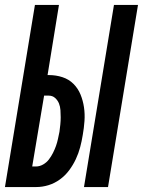

<svg xmlns="http://www.w3.org/2000/svg" viewBox="-34 -755 577 775"><path d="M305 0 426 -735H523L402 0ZM-14 0 107 -735H204L158 -452H163Q192 -452 218 -443.5Q244 -435 262.5 -416.5Q281 -398 291 -373.5Q301 -349 305 -322Q309 -295 307 -266.5Q305 -238 300 -210Q296 -185 289.5 -160.5Q283 -136 272 -112.5Q261 -89 245 -67.5Q229 -46 207.5 -30.5Q186 -15 161.5 -7.5Q137 0 112 0ZM96 -83H111Q126 -83 140 -91Q154 -99 163.5 -111.5Q173 -124 180 -138Q187 -152 192 -166Q197 -180 200 -194.5Q203 -209 206 -223Q208 -238 209.5 -252.5Q211 -267 211 -281.5Q211 -296 210 -310.5Q209 -325 204 -337.5Q199 -350 188.5 -359.5Q178 -369 163 -369H144Z"/></svg>

Font: Iosevka Term Curly
Style: Bold Italic
Weight: 700
Italic angle: -9°
Designer: Belleve Invis
Foundry: Belleve Invis
Version: Version 32.3.0